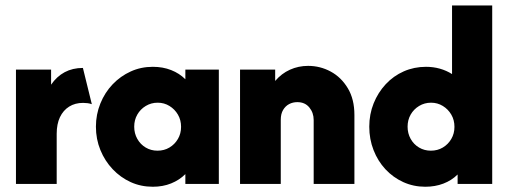

<svg xmlns="http://www.w3.org/2000/svg" viewBox="-20 -687 1898 717"><path d="M39.6 0V-427.1H170.8V-370.8Q191.7 -401.4 221.5 -417.4Q251.4 -433.3 289.6 -433.3L322.9 -297.9Q315.3 -300.7 306.9 -301.7Q298.6 -302.8 290.3 -302.8Q260.4 -302.8 238.2 -288.9Q216 -275 203.8 -249.3Q191.7 -223.6 191.7 -187.5V0Z M550.7 10.4Q506.2 10.4 468.1 -6.9Q429.9 -24.3 400.7 -55.2Q371.5 -86.1 354.9 -126.7Q338.2 -167.4 338.2 -213.9Q338.2 -259.7 354.9 -300.7Q371.5 -341.7 400.7 -372.2Q429.9 -402.8 468.1 -420.1Q506.2 -437.5 550.7 -437.5Q588.2 -437.5 619.1 -425.3Q650 -413.2 672.2 -391V-427.1H797.2V0H672.2V-36.8Q650 -14.6 619.1 -2.1Q588.2 10.4 550.7 10.4ZM568.1 -124.3Q593.1 -124.3 612.8 -136.1Q632.6 -147.9 644.4 -168.1Q656.2 -188.2 656.2 -213.2Q656.2 -238.9 644.4 -259Q632.6 -279.2 612.8 -291.3Q593.1 -303.5 568.8 -303.5Q544.4 -303.5 524.3 -291.3Q504.2 -279.2 492.7 -259Q481.2 -238.9 481.2 -213.9Q481.2 -188.9 492.7 -168.4Q504.2 -147.9 524 -136.1Q543.8 -124.3 568.1 -124.3Z M876.4 0V-427.1H1007.6V-384.7Q1031.2 -412.5 1062.8 -426.7Q1094.4 -441 1130.6 -441Q1175.7 -441 1214.9 -419.8Q1254.2 -398.6 1278.8 -357.6Q1303.5 -316.7 1303.5 -257.6V0H1151.4V-238.9Q1151.4 -266 1135.1 -285.8Q1118.8 -305.6 1090.3 -305.6Q1073.6 -305.6 1059.7 -298.3Q1045.8 -291 1037.2 -276.4Q1028.5 -261.8 1028.5 -239.6V0Z M1568.1 10.4Q1524.3 10.4 1486.1 -6.9Q1447.9 -24.3 1419.4 -54.9Q1391 -85.4 1375 -126.4Q1359 -167.4 1359 -213.9Q1359 -260.4 1375.3 -301Q1391.7 -341.7 1420.5 -372.6Q1449.3 -403.5 1487.8 -420.5Q1526.4 -437.5 1570.8 -437.5Q1597.9 -437.5 1622.6 -430.6Q1647.2 -423.6 1668.1 -410.4V-666.7H1818.1V0H1688.9V-35.4Q1666.7 -13.2 1635.8 -1.4Q1604.9 10.4 1568.1 10.4ZM1588.9 -124.3Q1613.9 -124.3 1633.7 -136.1Q1653.5 -147.9 1665.3 -168.1Q1677.1 -188.2 1677.1 -213.2Q1677.1 -238.9 1665.3 -259Q1653.5 -279.2 1633.7 -291.3Q1613.9 -303.5 1589.6 -303.5Q1565.3 -303.5 1545.1 -291.3Q1525 -279.2 1513.5 -259Q1502.1 -238.9 1502.1 -213.9Q1502.1 -188.9 1513.5 -168.4Q1525 -147.9 1544.8 -136.1Q1564.6 -124.3 1588.9 -124.3Z"/></svg>

Font: Afacad Flux ExtraBold
Style: Regular
Weight: 800
Designer: Kristian Moeller
Foundry: Dicotype
Version: Version 1.100